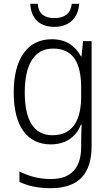

<svg xmlns="http://www.w3.org/2000/svg" viewBox="-20 -841 581 1008"><path d="M396 -821H357C351 -771 320 -746 267 -746C212 -746 182 -769 178 -821H139C143 -743 188 -700 266 -700C343 -700 390 -746 396 -821ZM252 -635C122 -635 52 -530 52 -355C52 -177 124 -83 246 -83C324 -83 378 -120 405 -187H409C407 -157 406 -128 406 -101V-69C406 40 354 99 247 99C184 99 128 83 82 59V114C127 135 179 147 246 147C397 147 461 67 461 -75V-625H416L408 -545H405C375 -600 328 -635 252 -635ZM259 -586C365 -586 406 -510 406 -380V-334C406 -219 368 -131 255 -131C160 -131 110 -206 110 -355C110 -500 158 -586 259 -586Z"/></svg>

Font: Noto Sans Kannada UI SemiCondensed Light
Style: Regular
Weight: 300
Width: 4
Designer: Jelle Bosma - Monotype Design Team
Foundry: Monotype Imaging Inc.
Version: Version 2.005